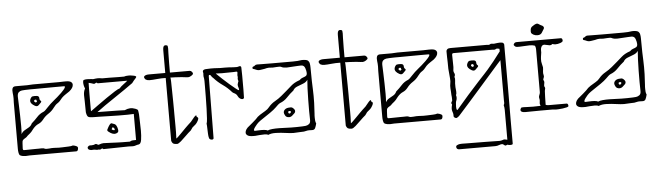

<svg xmlns="http://www.w3.org/2000/svg" viewBox="-50 -824 4212 1226"><g transform="rotate(-5 2056.0 -211.5)"><path d="M70 0Q55 -3 50 -8Q46 -13 44 -24.5Q42 -36 42 -48V-344Q42 -352 42.5 -358.5Q43 -365 43 -372Q43 -389 40.5 -407Q38 -425 42.5 -437Q47 -449 66 -448Q82 -448 89 -448Q96 -448 105 -448Q114 -448 137 -448Q146 -448 155.5 -449Q165 -450 174 -450Q188 -450 217.5 -450Q247 -450 280.5 -450Q314 -450 340 -450Q366 -450 373 -451H385Q408 -451 417.5 -444Q427 -437 427 -426Q427 -406 401 -385Q391 -378 377 -369Q363 -360 352 -349Q334 -325 320.5 -317Q307 -309 294 -291Q278 -269 256 -255Q234 -241 219 -221Q205 -203 187 -195.5Q169 -188 152 -168Q145 -158 137.5 -149.5Q130 -141 112 -127Q104 -117 95 -112.5Q86 -108 80.5 -102Q75 -96 75 -82Q75 -69 73.5 -53Q72 -37 80 -37Q83 -37 96 -37Q109 -37 126 -37.5Q143 -38 156.5 -38Q170 -38 174 -38Q182 -38 194.5 -38.5Q207 -39 215 -34Q220 -32 227 -32.5Q234 -33 241 -33Q258 -35 272.5 -34.5Q287 -34 304 -33Q309 -33 328 -33.5Q347 -34 366 -35Q385 -36 389 -38Q393 -41 407 -36.5Q421 -32 424 -27Q427 -22 424 -11Q421 0 412 0Q408 0 385.5 0Q363 0 330 0Q297 0 261 0Q225 0 192.5 0Q160 0 138.5 0Q117 0 114 0Q87 3 70 0ZM74 -140Q82 -155 96 -163Q110 -171 124 -179Q138 -187 145 -203Q166 -221 183.5 -240.5Q201 -260 226 -270Q233 -273 240 -280.5Q247 -288 254 -295Q273 -316 299 -337Q325 -358 337 -370Q340 -372 348 -380Q356 -388 364.5 -397.5Q373 -407 375.5 -414Q378 -421 370 -421Q350 -421 314 -421Q278 -421 242.5 -420.5Q207 -420 186 -420Q170 -420 153 -420Q136 -420 119 -419Q112 -419 100 -417.5Q88 -416 79.5 -408Q71 -400 71 -380Q72 -359 73 -327Q74 -295 75 -260Q76 -225 76 -193Q76 -161 74 -140ZM199 -315Q189 -305 174.5 -313Q160 -321 153 -330Q147 -338 147 -346Q147 -354 152.5 -363.5Q158 -373 165 -374Q176 -376 191.5 -374.5Q207 -373 207 -358Q207 -347 214 -342Q221 -337 213 -329ZM186 -335 190 -339Q192 -341 190 -342Q188 -343 188 -347Q188 -351 184 -351.5Q180 -352 177 -351Q172 -349 172 -343Q172 -340 174 -339Q176 -337 179.5 -334.5Q183 -332 186 -335Z M561 2Q556 0 550.5 1.5Q545 3 540 1Q532 -1 527 -1Q523 -1 518 -0.5Q513 0 508 0Q487 -3 487 -15Q486 -22 493.5 -27Q501 -32 514 -30Q527 -30 539 -36Q548 -36 554 -30Q555 -29 557 -29.5Q559 -30 560 -30Q578 -37 590 -37Q623 -36 641.5 -35Q660 -34 674.5 -33.5Q689 -33 707.5 -32.5Q726 -32 759 -32Q767 -38 777.5 -38.5Q788 -39 795 -39H799V-206Q787 -205 760.5 -204.5Q734 -204 701 -204.5Q668 -205 635 -206Q602 -207 576.5 -207.5Q551 -208 540 -208Q517 -208 508 -213Q499 -218 495 -243Q495 -293 494 -316.5Q493 -340 493 -352Q493 -363 495 -373Q497 -383 502 -393Q505 -396 502 -398Q499 -404 496.5 -415.5Q494 -427 494.5 -437.5Q495 -448 500 -450Q508 -453 522 -453Q535 -453 547 -451.5Q559 -450 560 -450Q580 -453 590 -453Q602 -453 618 -450Q636 -450 639 -450Q642 -450 645 -450Q648 -450 666 -450Q703 -449 722.5 -449Q742 -449 758 -449Q769 -453 785 -453H797Q802 -452 806.5 -451.5Q811 -451 816 -450Q824 -449 831.5 -445.5Q839 -442 831 -433Q824 -426 818 -418.5Q812 -411 806 -403Q784 -387 753 -365.5Q722 -344 687.5 -321Q653 -298 622 -276.5Q591 -255 569 -238Q640 -238 690 -236.5Q740 -235 744 -235Q761 -243 777.5 -244Q794 -245 812 -238Q817 -236 821.5 -233.5Q826 -231 828 -228L830 -217L832 -201Q832 -187 833.5 -155.5Q835 -124 835 -95Q835 -63 831 -37Q827 -11 813 -9Q803 -8 794 -4.5Q785 -1 775 -1Q765 -1 762 -1.5Q759 -2 748 -2L586 1Q580 -7 574 -2Q568 3 561 2ZM529 -247Q547 -260 576 -281Q605 -302 636 -323.5Q667 -345 691 -360Q715 -375 723 -376Q733 -388 751 -401Q769 -414 776 -421H586Q579 -429 573 -423.5Q567 -418 560 -420Q556 -422 545 -425Q534 -428 529 -429Q529 -423 528.5 -403Q528 -383 528 -356.5Q528 -330 528 -305Q528 -280 528 -263.5Q528 -247 529 -247ZM685 -96Q667 -83 641 -98Q634 -102 626.5 -108.5Q619 -115 622 -121Q624 -125 629 -134.5Q634 -144 640.5 -152Q647 -160 652 -159Q660 -156 669.5 -152.5Q679 -149 684 -137Q688 -130 690.5 -115.5Q693 -101 685 -96ZM668 -114Q670 -116 669 -120.5Q668 -125 666 -126Q665 -129 658 -133Q656 -133 653.5 -128Q651 -123 650 -122Q649 -121 651.5 -119Q654 -117 656 -116Q659 -115 662 -114Q665 -113 668 -114Z M1059 9Q1041 9 1032 3Q1027 -2 1025 -6.5Q1023 -11 1022 -14V-417Q994 -418 965.5 -415Q937 -412 918 -412Q905 -412 894 -418Q879 -433 888 -441Q897 -449 918 -449H1022V-593Q1022 -616 1029 -622Q1036 -628 1049 -623Q1054 -622 1054 -603Q1054 -593 1053 -574Q1052 -555 1052 -506V-449H1178Q1186 -449 1192 -442Q1198 -435 1198 -430Q1198 -424 1186 -416.5Q1174 -409 1164 -409Q1162 -410 1159 -410Q1156 -410 1154 -410Q1144 -412 1124 -413.5Q1104 -415 1084 -416Q1064 -417 1052 -417Q1054 -413 1054.5 -389Q1055 -365 1055.5 -331.5Q1056 -298 1056.5 -265Q1057 -232 1057 -209Q1057 -186 1057 -184Q1057 -135 1057.5 -101Q1058 -67 1056 -26Q1058 -26 1069.5 -37Q1081 -48 1095.5 -63Q1110 -78 1120 -88Q1126 -95 1138.5 -106Q1151 -117 1158 -124Q1174 -143 1181.5 -152.5Q1189 -162 1196 -162L1198 -152Q1208 -148 1206.5 -140Q1205 -132 1200 -124Q1194 -113 1186.5 -105.5Q1179 -98 1167 -89Q1164 -87 1160 -80Q1156 -73 1152 -69Q1136 -56 1118 -38Q1100 -20 1084 -6Q1068 8 1059 9Z M1282 1Q1273 1 1266 -6Q1265 -9 1263 -15Q1261 -21 1260 -38.5Q1259 -56 1258 -91Q1258 -96 1257 -100.5Q1256 -105 1258 -108Q1260 -111 1262 -136Q1264 -161 1265 -198.5Q1266 -236 1266.5 -274.5Q1267 -313 1267 -343Q1267 -363 1267 -376.5Q1267 -390 1266 -391Q1262 -409 1263.5 -417Q1265 -425 1263 -432Q1262 -434 1262 -437Q1262 -449 1281 -451Q1319 -453 1336 -452Q1353 -451 1374 -450H1406Q1429 -450 1456.5 -447.5Q1484 -445 1494 -450Q1496 -451 1499 -451Q1509 -451 1509 -440Q1510 -409 1510 -387.5Q1510 -366 1510 -345Q1510 -324 1510 -301.5Q1510 -279 1509 -247Q1506 -240 1499 -240Q1486 -240 1475 -253Q1471 -258 1468.5 -264Q1466 -270 1461 -274Q1456 -279 1449 -282Q1442 -285 1437 -290Q1412 -319 1381 -340.5Q1350 -362 1325 -390Q1323 -392 1320.5 -394Q1318 -396 1316 -399Q1309 -412 1303 -412Q1297 -412 1297 -404L1293 -6Q1290 1 1282 1ZM1480 -299Q1485 -301 1480.5 -313Q1476 -325 1476 -334Q1477 -338 1478 -342Q1479 -346 1480 -349Q1485 -354 1480 -367Q1479 -372 1480.5 -378Q1482 -384 1480 -389Q1479 -395 1480.5 -403Q1482 -411 1481 -414Q1480 -419 1473.5 -418Q1467 -417 1458 -417Q1438 -417 1420 -416.5Q1402 -416 1382 -416Q1365 -416 1355 -417Q1345 -418 1343 -417Q1358 -402 1380 -381.5Q1402 -361 1424 -342Q1446 -323 1462 -310.5Q1478 -298 1480 -299Z M1805 4Q1786 4 1755 -0.5Q1724 -5 1693 -6Q1662 -7 1643 2Q1635 -3 1618.5 -3Q1602 -3 1585.5 -1.5Q1569 0 1559 1H1546Q1521 1 1510.5 -6.5Q1500 -14 1500 -24Q1500 -46 1529 -67Q1540 -75 1550 -84.5Q1560 -94 1572 -104Q1585 -120 1602.5 -131Q1620 -142 1636.5 -151.5Q1653 -161 1662 -173Q1680 -195 1704 -208.5Q1728 -222 1747 -238Q1765 -253 1782.5 -268Q1800 -283 1818 -299Q1827 -307 1840 -314.5Q1853 -322 1873 -329Q1882 -339 1893.5 -342.5Q1905 -346 1913.5 -351Q1922 -356 1922 -370Q1922 -383 1915.5 -402Q1909 -421 1890 -421Q1886 -421 1865.5 -420Q1845 -419 1824.5 -417.5Q1804 -416 1798 -416Q1789 -416 1779.5 -417.5Q1770 -419 1761 -424Q1756 -426 1748 -425.5Q1740 -425 1732 -425Q1714 -423 1708.5 -423.5Q1703 -424 1684 -425Q1677 -425 1670.5 -423.5Q1664 -422 1656 -420Q1637 -417 1630.5 -416Q1624 -415 1620 -415Q1610 -415 1601 -419.5Q1592 -424 1583 -426Q1579 -427 1579.5 -433Q1580 -439 1583 -440Q1592 -442 1596.5 -447Q1601 -452 1611 -452Q1617 -452 1643.5 -451.5Q1670 -451 1706.5 -451Q1743 -451 1779 -451Q1815 -451 1840.5 -451Q1866 -451 1870 -452Q1898 -457 1917 -454.5Q1936 -452 1940 -444Q1945 -440 1947 -428Q1949 -416 1949 -404Q1949 -349 1950 -316Q1951 -283 1952 -261Q1953 -239 1953 -220Q1953 -201 1952.5 -175.5Q1952 -150 1949 -108Q1948 -101 1948 -94Q1948 -87 1948 -80Q1948 -70 1949 -61.5Q1950 -53 1954 -44Q1950 -27 1944.5 -15Q1939 -3 1923 -4Q1904 -5 1896 -4Q1888 -3 1883.5 -1.5Q1879 0 1871.5 1Q1864 2 1845 2Q1835 2 1825 3Q1815 4 1805 4ZM1642 -26Q1651 -31 1672 -33Q1693 -35 1717.5 -34.5Q1742 -34 1762.5 -33Q1783 -32 1792 -32Q1810 -32 1828.5 -32Q1847 -32 1865 -33Q1873 -33 1885.5 -34.5Q1898 -36 1908 -44Q1918 -52 1917 -72Q1916 -93 1916 -127Q1916 -161 1916.5 -199.5Q1917 -238 1918.5 -272Q1920 -306 1922 -327Q1913 -312 1893 -304.5Q1873 -297 1854 -289.5Q1835 -282 1827 -266Q1804 -248 1783.5 -226Q1763 -204 1736 -194Q1729 -191 1721 -183.5Q1713 -176 1706 -169Q1692 -155 1667.5 -138Q1643 -121 1620 -106Q1597 -91 1588 -83Q1585 -81 1577.5 -72.5Q1570 -64 1563 -54.5Q1556 -45 1554.5 -38Q1553 -31 1562 -31Q1569 -31 1585 -32Q1601 -33 1617.5 -32Q1634 -31 1642 -26ZM1786 -99Q1768 -99 1761 -111.5Q1754 -124 1754 -131Q1754 -143 1764.5 -151.5Q1775 -160 1794 -160Q1804 -162 1810.5 -158Q1817 -154 1823 -146Q1831 -135 1823 -123Q1816 -116 1806.5 -107.5Q1797 -99 1786 -99ZM1789 -122Q1796 -122 1799 -129Q1801 -131 1799 -135Q1795 -139 1792 -138Q1782 -138 1782 -131Q1782 -130 1783.5 -126Q1785 -122 1789 -122Z M2178 9Q2160 9 2151 3Q2146 -2 2144 -6.5Q2142 -11 2141 -14V-417Q2113 -418 2084.5 -415Q2056 -412 2037 -412Q2024 -412 2013 -418Q1998 -433 2007 -441Q2016 -449 2037 -449H2141V-593Q2141 -616 2148 -622Q2155 -628 2168 -623Q2173 -622 2173 -603Q2173 -593 2172 -574Q2171 -555 2171 -506V-449H2297Q2305 -449 2311 -442Q2317 -435 2317 -430Q2317 -424 2305 -416.5Q2293 -409 2283 -409Q2281 -410 2278 -410Q2275 -410 2273 -410Q2263 -412 2243 -413.5Q2223 -415 2203 -416Q2183 -417 2171 -417Q2173 -413 2173.5 -389Q2174 -365 2174.5 -331.5Q2175 -298 2175.5 -265Q2176 -232 2176 -209Q2176 -186 2176 -184Q2176 -135 2176.5 -101Q2177 -67 2175 -26Q2177 -26 2188.5 -37Q2200 -48 2214.5 -63Q2229 -78 2239 -88Q2245 -95 2257.5 -106Q2270 -117 2277 -124Q2293 -143 2300.5 -152.5Q2308 -162 2315 -162L2317 -152Q2327 -148 2325.5 -140Q2324 -132 2319 -124Q2313 -113 2305.5 -105.5Q2298 -98 2286 -89Q2283 -87 2279 -80Q2275 -73 2271 -69Q2255 -56 2237 -38Q2219 -20 2203 -6Q2187 8 2178 9Z M2406 0Q2391 -3 2386 -8Q2382 -13 2380 -24.5Q2378 -36 2378 -48V-344Q2378 -352 2378.5 -358.5Q2379 -365 2379 -372Q2379 -389 2376.5 -407Q2374 -425 2378.5 -437Q2383 -449 2402 -448Q2418 -448 2425 -448Q2432 -448 2441 -448Q2450 -448 2473 -448Q2482 -448 2491.5 -449Q2501 -450 2510 -450Q2524 -450 2553.5 -450Q2583 -450 2616.5 -450Q2650 -450 2676 -450Q2702 -450 2709 -451H2721Q2744 -451 2753.5 -444Q2763 -437 2763 -426Q2763 -406 2737 -385Q2727 -378 2713 -369Q2699 -360 2688 -349Q2670 -325 2656.5 -317Q2643 -309 2630 -291Q2614 -269 2592 -255Q2570 -241 2555 -221Q2541 -203 2523 -195.5Q2505 -188 2488 -168Q2481 -158 2473.5 -149.5Q2466 -141 2448 -127Q2440 -117 2431 -112.5Q2422 -108 2416.5 -102Q2411 -96 2411 -82Q2411 -69 2409.5 -53Q2408 -37 2416 -37Q2419 -37 2432 -37Q2445 -37 2462 -37.5Q2479 -38 2492.5 -38Q2506 -38 2510 -38Q2518 -38 2530.5 -38.5Q2543 -39 2551 -34Q2556 -32 2563 -32.5Q2570 -33 2577 -33Q2594 -35 2608.5 -34.5Q2623 -34 2640 -33Q2645 -33 2664 -33.5Q2683 -34 2702 -35Q2721 -36 2725 -38Q2729 -41 2743 -36.5Q2757 -32 2760 -27Q2763 -22 2760 -11Q2757 0 2748 0Q2744 0 2721.5 0Q2699 0 2666 0Q2633 0 2597 0Q2561 0 2528.5 0Q2496 0 2474.5 0Q2453 0 2450 0Q2423 3 2406 0ZM2410 -140Q2418 -155 2432 -163Q2446 -171 2460 -179Q2474 -187 2481 -203Q2502 -221 2519.5 -240.5Q2537 -260 2562 -270Q2569 -273 2576 -280.5Q2583 -288 2590 -295Q2609 -316 2635 -337Q2661 -358 2673 -370Q2676 -372 2684 -380Q2692 -388 2700.5 -397.5Q2709 -407 2711.5 -414Q2714 -421 2706 -421Q2686 -421 2650 -421Q2614 -421 2578.5 -420.5Q2543 -420 2522 -420Q2506 -420 2489 -420Q2472 -420 2455 -419Q2448 -419 2436 -417.5Q2424 -416 2415.5 -408Q2407 -400 2407 -380Q2408 -359 2409 -327Q2410 -295 2411 -260Q2412 -225 2412 -193Q2412 -161 2410 -140ZM2535 -315Q2525 -305 2510.5 -313Q2496 -321 2489 -330Q2483 -338 2483 -346Q2483 -354 2488.5 -363.5Q2494 -373 2501 -374Q2512 -376 2527.5 -374.5Q2543 -373 2543 -358Q2543 -347 2550 -342Q2557 -337 2549 -329ZM2522 -335 2526 -339Q2528 -341 2526 -342Q2524 -343 2524 -347Q2524 -351 2520 -351.5Q2516 -352 2513 -351Q2508 -349 2508 -343Q2508 -340 2510 -339Q2512 -337 2515.5 -334.5Q2519 -332 2522 -335Z M3179 201 3165 200Q3163 195 3154.5 199.5Q3146 204 3141 200Q3137 197 3133 194Q3129 191 3124 191Q3120 191 3115.5 192Q3111 193 3106 195Q3093 200 3082 200H2851Q2835 200 2832 187.5Q2829 175 2842 171Q2848 168 2855.5 167Q2863 166 2870 166Q2876 166 2900.5 166.5Q2925 167 2957.5 167Q2990 167 3022.5 167.5Q3055 168 3079.5 168.5Q3104 169 3110 169Q3114 169 3117.5 168.5Q3121 168 3125 167Q3136 163 3139.5 162.5Q3143 162 3146.5 163Q3150 164 3161 166Q3161 164 3161 145Q3161 126 3161 99Q3161 72 3161 44.5Q3161 17 3161 -2.5Q3161 -22 3161 -25Q3161 -33 3160 -41Q3159 -49 3157 -56Q3162 -64 3161.5 -71.5Q3161 -79 3161 -86V-344Q3160 -344 3141.5 -322.5Q3123 -301 3091.5 -265.5Q3060 -230 3022 -186.5Q2984 -143 2944 -98Q2904 -53 2869 -14Q2865 -10 2862.5 -8Q2860 -6 2855 -3Q2849 2 2839.5 -3.5Q2830 -9 2832 -19V-23Q2832 -31 2826.5 -46Q2821 -61 2829 -89Q2823 -96 2825.5 -102Q2828 -108 2832 -114Q2832 -130 2831.5 -136.5Q2831 -143 2830 -149.5Q2829 -156 2829 -171Q2829 -176 2827.5 -192Q2826 -208 2830 -229Q2832 -235 2830.5 -255.5Q2829 -276 2827 -295.5Q2825 -315 2825 -318Q2825 -344 2824.5 -360Q2824 -376 2823.5 -391.5Q2823 -407 2823 -430Q2823 -437 2828.5 -442.5Q2834 -448 2840 -448Q2846 -449 2851.5 -449Q2857 -449 2863 -449H3080Q3086 -449 3092 -448Q3098 -447 3102 -450Q3109 -455 3115.5 -453.5Q3122 -452 3128 -452Q3143 -454 3152 -455Q3161 -456 3167 -456Q3186 -456 3190 -450Q3194 -444 3194 -441V-322Q3194 -311 3194 -273Q3194 -235 3194 -181.5Q3194 -128 3193.5 -69Q3193 -10 3193 44.5Q3193 99 3193 139Q3193 179 3193 194Q3193 199 3186.5 200Q3180 201 3179 201ZM2863 -54Q2900 -98 2938 -141Q2976 -184 3006.5 -217Q3037 -250 3051 -265Q3057 -271 3075 -291.5Q3093 -312 3116.5 -341.5Q3140 -371 3162 -401L3161 -417Q3159 -417 3150.5 -419Q3142 -421 3138 -417Q3131 -413 3126 -414Q3121 -415 3111 -415H2866Q2857 -415 2857 -404Q2857 -367 2858 -345.5Q2859 -324 2857 -313Q2854 -299 2860.5 -287.5Q2867 -276 2859 -263Q2864 -252 2861.5 -238Q2859 -224 2860 -197Q2861 -187 2862.5 -171Q2864 -155 2859 -147Q2865 -128 2858 -111Q2856 -108 2854.5 -97Q2853 -86 2853 -73.5Q2853 -61 2855.5 -54.5Q2858 -48 2863 -54ZM2998 -298Q2988 -288 2973.5 -296Q2959 -304 2952 -313Q2946 -321 2946 -329Q2946 -337 2951.5 -346.5Q2957 -356 2964 -357Q2975 -359 2990.5 -357.5Q3006 -356 3006 -341Q3006 -330 3013 -325Q3020 -320 3012 -312ZM2985 -318 2989 -322Q2991 -324 2989 -325Q2987 -326 2987 -330Q2987 -334 2983 -334.5Q2979 -335 2976 -334Q2971 -332 2971 -326Q2971 -323 2973 -322Q2975 -320 2978.5 -317.5Q2982 -315 2985 -318Z M3488 1Q3472 -1 3465.5 -1Q3459 -1 3453 -1H3386L3291 0Q3275 0 3268.5 -4Q3262 -8 3261 -13Q3260 -19 3263.5 -24.5Q3267 -30 3268 -31Q3275 -33 3307.5 -31Q3340 -29 3385 -31Q3388 -31 3390.5 -32Q3393 -33 3389 -38Q3386 -43 3387.5 -51.5Q3389 -60 3389 -66Q3389 -73 3387 -80Q3385 -87 3387 -94Q3389 -101 3391.5 -106.5Q3394 -112 3394 -119V-392Q3394 -400 3392 -408.5Q3390 -417 3385 -418Q3374 -422 3354 -422Q3338 -422 3321 -420.5Q3304 -419 3291 -419Q3287 -419 3279 -419Q3271 -419 3266 -421Q3262 -423 3257.5 -428Q3253 -433 3254 -435Q3259 -450 3274 -450H3559Q3568 -448 3568 -433Q3568 -426 3552 -420Q3536 -414 3519 -414Q3514 -414 3509.5 -415.5Q3505 -417 3501 -418Q3493 -411 3484 -411L3449 -418Q3437 -418 3431 -408.5Q3425 -399 3425 -387V-370Q3423 -356 3421 -342.5Q3419 -329 3420 -312Q3422 -304 3423.5 -294.5Q3425 -285 3428 -275Q3428 -263 3426 -250.5Q3424 -238 3428 -223Q3430 -217 3427.5 -210.5Q3425 -204 3425 -204Q3421 -197 3425 -191Q3429 -185 3428 -177Q3427 -170 3425.5 -162Q3424 -154 3427 -150Q3432 -143 3429 -134.5Q3426 -126 3426 -108Q3426 -108 3425 -84.5Q3424 -61 3424 -35Q3424 -35 3429 -33Q3434 -31 3449 -31H3559Q3563 -31 3566 -25.5Q3569 -20 3568 -14Q3568 -10 3557 -7Q3546 -4 3531 -2Q3516 0 3503.5 0.5Q3491 1 3488 1ZM3411 -482Q3397 -482 3385.5 -488Q3374 -494 3371 -502Q3369 -508 3371 -522.5Q3373 -537 3387 -544Q3396 -551 3406 -554.5Q3416 -558 3423 -553Q3428 -549 3435 -545.5Q3442 -542 3448 -539Q3460 -530 3454 -519Q3447 -506 3438.5 -494Q3430 -482 3411 -482Z M3923 4Q3904 4 3873 -0.5Q3842 -5 3811 -6Q3780 -7 3761 2Q3753 -3 3736.5 -3Q3720 -3 3703.5 -1.5Q3687 0 3677 1H3664Q3639 1 3628.5 -6.5Q3618 -14 3618 -24Q3618 -46 3647 -67Q3658 -75 3668 -84.5Q3678 -94 3690 -104Q3703 -120 3720.5 -131Q3738 -142 3754.5 -151.5Q3771 -161 3780 -173Q3798 -195 3822 -208.5Q3846 -222 3865 -238Q3883 -253 3900.5 -268Q3918 -283 3936 -299Q3945 -307 3958 -314.5Q3971 -322 3991 -329Q4000 -339 4011.5 -342.5Q4023 -346 4031.5 -351Q4040 -356 4040 -370Q4040 -383 4033.5 -402Q4027 -421 4008 -421Q4004 -421 3983.5 -420Q3963 -419 3942.5 -417.5Q3922 -416 3916 -416Q3907 -416 3897.5 -417.5Q3888 -419 3879 -424Q3874 -426 3866 -425.5Q3858 -425 3850 -425Q3832 -423 3826.5 -423.5Q3821 -424 3802 -425Q3795 -425 3788.5 -423.5Q3782 -422 3774 -420Q3755 -417 3748.5 -416Q3742 -415 3738 -415Q3728 -415 3719 -419.5Q3710 -424 3701 -426Q3697 -427 3697.5 -433Q3698 -439 3701 -440Q3710 -442 3714.5 -447Q3719 -452 3729 -452Q3735 -452 3761.5 -451.5Q3788 -451 3824.5 -451Q3861 -451 3897 -451Q3933 -451 3958.5 -451Q3984 -451 3988 -452Q4016 -457 4035 -454.5Q4054 -452 4058 -444Q4063 -440 4065 -428Q4067 -416 4067 -404Q4067 -349 4068 -316Q4069 -283 4070 -261Q4071 -239 4071 -220Q4071 -201 4070.5 -175.5Q4070 -150 4067 -108Q4066 -101 4066 -94Q4066 -87 4066 -80Q4066 -70 4067 -61.5Q4068 -53 4072 -44Q4068 -27 4062.5 -15Q4057 -3 4041 -4Q4022 -5 4014 -4Q4006 -3 4001.5 -1.5Q3997 0 3989.5 1Q3982 2 3963 2Q3953 2 3943 3Q3933 4 3923 4ZM3760 -26Q3769 -31 3790 -33Q3811 -35 3835.5 -34.5Q3860 -34 3880.5 -33Q3901 -32 3910 -32Q3928 -32 3946.5 -32Q3965 -32 3983 -33Q3991 -33 4003.5 -34.5Q4016 -36 4026 -44Q4036 -52 4035 -72Q4034 -93 4034 -127Q4034 -161 4034.5 -199.5Q4035 -238 4036.5 -272Q4038 -306 4040 -327Q4031 -312 4011 -304.5Q3991 -297 3972 -289.5Q3953 -282 3945 -266Q3922 -248 3901.5 -226Q3881 -204 3854 -194Q3847 -191 3839 -183.5Q3831 -176 3824 -169Q3810 -155 3785.5 -138Q3761 -121 3738 -106Q3715 -91 3706 -83Q3703 -81 3695.5 -72.5Q3688 -64 3681 -54.5Q3674 -45 3672.5 -38Q3671 -31 3680 -31Q3687 -31 3703 -32Q3719 -33 3735.5 -32Q3752 -31 3760 -26ZM3904 -99Q3886 -99 3879 -111.5Q3872 -124 3872 -131Q3872 -143 3882.5 -151.5Q3893 -160 3912 -160Q3922 -162 3928.5 -158Q3935 -154 3941 -146Q3949 -135 3941 -123Q3934 -116 3924.5 -107.5Q3915 -99 3904 -99ZM3907 -122Q3914 -122 3917 -129Q3919 -131 3917 -135Q3913 -139 3910 -138Q3900 -138 3900 -131Q3900 -130 3901.5 -126Q3903 -122 3907 -122Z"/></g></svg>

Font: Sankofa Display
Style: Regular
Weight: 400
Designer: Batsirai Madzonga
Foundry: Batsirai Madzonga
Version: Version 1.000; ttfautohint (v1.8.4.7-5d5b)